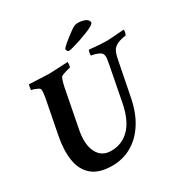

<svg xmlns="http://www.w3.org/2000/svg" viewBox="-185 -961 1071 1114"><g transform="rotate(-30 350.5 -404.0)"><path d="M251 4.9Q162.1 4.9 115.7 -35.2Q69.3 -75.2 58.6 -145Q47.9 -214.8 65.4 -303.7L105.5 -509.8Q112.3 -543 113.8 -562Q115.2 -581.1 113.3 -585.9Q111.3 -591.8 101.1 -597.2Q90.8 -602.5 79.6 -606.4Q68.4 -610.4 61.5 -610.4Q58.6 -610.4 61.5 -627Q64.5 -644.5 66.4 -646.5L197.3 -640.6Q213.9 -640.6 325.2 -646.5V-628.9Q322.3 -610.4 317.4 -610.4Q312.5 -610.4 297.9 -606.4Q283.2 -602.5 269.5 -597.2Q255.9 -591.8 253.9 -586.9Q247.1 -573.2 241.7 -552.2Q236.3 -531.2 231.4 -503.9L186.5 -272.5Q168.9 -182.6 196.3 -127.9Q223.6 -73.2 288.1 -73.2Q360.4 -73.2 410.6 -124Q460.9 -174.8 481.4 -279.3L526.4 -511.7Q528.3 -522.5 529.3 -529.3Q530.3 -536.1 531.2 -539.1L533.2 -554.7Q534.2 -571.3 528.3 -582Q524.4 -589.8 511.2 -596.2Q498 -602.5 484.4 -606.4Q470.7 -610.4 462.9 -610.4Q460 -611.3 460.4 -619.6Q460.9 -627.9 463.4 -636.7Q465.8 -645.5 467.8 -646.5Q508.8 -642.6 538.1 -640.6Q567.4 -638.7 585.9 -638.7Q596.7 -638.7 612.8 -640.1Q628.9 -641.6 648.4 -642.6L700.2 -646.5Q702.1 -639.6 700.2 -628.9Q699.2 -624 696.3 -617.2Q693.4 -610.4 691.4 -610.4Q676.8 -610.4 651.4 -602.5Q626 -594.7 610.4 -578.1Q593.8 -561.5 584 -506.8L540 -284.2Q521.5 -189.5 479.5 -125Q437.5 -60.5 378.9 -27.8Q320.3 4.9 251 4.9ZM364.3 -698.2Q359.4 -698.2 355 -705.1Q350.6 -711.9 350.6 -716.8Q350.6 -720.7 364.3 -733.4Q377.9 -746.1 397 -761.2Q416 -776.4 433.6 -789.1Q451.2 -801.8 459 -805.7Q472.7 -813.5 490.2 -813.5Q513.7 -813.5 536.1 -804.7Q558.6 -795.9 558.6 -776.4Q558.6 -769.5 541.5 -759.3Q524.4 -749 498 -738.8Q471.7 -728.5 443.8 -719.2Q416 -710 394 -704.1Q372.1 -698.2 364.3 -698.2Z"/></g></svg>

Font: Crimson Text
Style: Bold Italic
Weight: 700
Italic angle: -11°
Designer: Sebastian Kosch
Foundry: Sebastian Kosch
Version: Version 1.100; ttfautohint (v1.8.4)